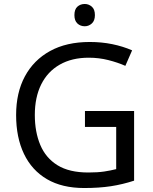

<svg xmlns="http://www.w3.org/2000/svg" viewBox="-20 -935 768 965"><path d="M407 -377H654V-27Q596 -8 537 1Q478 10 403 10Q292 10 216 -34.5Q140 -79 100.5 -161.5Q61 -244 61 -357Q61 -469 105 -551Q149 -633 231.5 -678.5Q314 -724 431 -724Q491 -724 544.5 -713Q598 -702 644 -682L610 -604Q572 -621 524.5 -633Q477 -645 426 -645Q341 -645 280 -610Q219 -575 187 -510.5Q155 -446 155 -357Q155 -272 182.5 -206.5Q210 -141 269 -104.5Q328 -68 424 -68Q471 -68 504 -73Q537 -78 564 -85V-297H407ZM406 -915Q426 -915 441.5 -901.5Q457 -888 457 -859Q457 -831 441.5 -817Q426 -803 406 -803Q384 -803 369 -817Q354 -831 354 -859Q354 -888 369 -901.5Q384 -915 406 -915Z"/></svg>

Font: Noto Sans New Tai Lue
Style: Regular
Weight: 400
Designer: Monotype Design Team
Foundry: Monotype Imaging Inc.
Version: Version 2.003